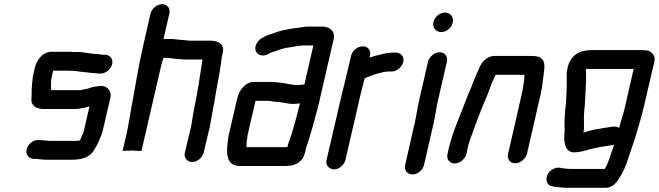

<svg xmlns="http://www.w3.org/2000/svg" viewBox="-20 -742 3143 916"><path d="M466 -332C450 -332 436 -329 420 -326C411 -324 392 -316 382 -316C377 -315 371 -313 366 -312H224C223 -333 222 -358 228 -383L234 -405H307C314 -404 320 -404 327 -404C340 -404 350 -402 362 -400L384 -398C397 -397 409 -394 421 -394C431 -394 444 -391 453 -391H459C484 -391 509 -411 515 -436C521 -461 505 -481 480 -481H466C458 -483 452 -484 446 -484C414 -484 383 -494 350 -494H330C323 -495 316 -495 310 -495H225C202 -495 181 -483 165 -460C156 -447 151 -436 148 -425L138 -383C136 -376 136 -368 135 -360L133 -344C133 -338 132 -332 132 -327C130 -310 132 -289 130 -272C126 -239 152 -222 189 -222H340C349 -222 358 -223 366 -225C380 -228 394 -229 407 -235L380 -118C378 -108 373 -98 369 -90C367 -84 364 -76 361 -72C354 -71 348 -70 345 -70H220C215 -70 209 -70 204 -71C194 -71 180 -74 169 -74H163C138 -75 113 -54 107 -30C101 -6 117 15 140 16H146C162 16 181 20 199 20H324C367 20 404 10 425 -20C435 -38 447 -54 455 -77C460 -89 466 -102 470 -118L507 -277C513 -304 494 -332 466 -332Z M754 -722C730 -722 704 -702 698 -677L659 -506C639 -418 625 -324 608 -236C599 -188 594 -147 583 -100L565 -22L610 -24C622 -23 638 -22 649 -22H655L751 -438C753 -445 758 -458 760 -466H775C787 -466 800 -464 812 -462L835 -460C844 -459 853 -459 860 -458H946C943 -434 938 -406 934 -380C926 -322 913 -257 901 -196C896 -168 894 -142 886 -115L862 -14C856 10 873 31 897 31C921 31 946 10 952 -14L975 -113C979 -126 982 -139 984 -154C990 -185 995 -219 1002 -252C1013 -326 1031 -401 1038 -470L1043 -492C1052 -530 1021 -548 984 -548H883C878 -549 872 -549 865 -550L841 -552C825 -553 809 -556 795 -556H760L788 -677C794 -702 778 -722 754 -722Z M1400 -336C1374 -336 1346 -344 1322 -347L1303 -349C1295 -350 1287 -351 1278 -351H1192C1151 -351 1121 -313 1112 -273L1072 -101C1070 -94 1069 -86 1068 -79C1059 -15 1056 50 1125 50H1335C1342 50 1350 50 1355 49C1390 49 1425 27 1433 -7C1436 -14 1437 -21 1438 -27C1439 -32 1440 -37 1443 -44C1454 -78 1462 -102 1472 -139C1481 -175 1494 -216 1502 -252L1572 -556C1580 -592 1554 -615 1519 -615H1449C1435 -615 1420 -612 1408 -610L1387 -608C1356 -602 1327 -599 1300 -589C1279 -580 1257 -577 1238 -565C1222 -558 1211 -548 1203 -532C1185 -492 1220 -464 1260 -484C1265 -487 1270 -490 1275 -492C1298 -498 1322 -510 1348 -514C1374 -517 1402 -525 1428 -525H1475L1432 -338C1420 -340 1412 -336 1400 -336ZM1160 -86C1160 -91 1161 -96 1162 -101L1199 -261H1258C1262 -261 1266 -261 1271 -260L1289 -257C1296 -256 1304 -256 1312 -255C1336 -253 1354 -246 1379 -246C1392 -246 1400 -248 1411 -249C1400 -202 1385 -148 1372 -105C1366 -88 1354 -55 1351 -40H1156C1156 -55 1156 -68 1160 -86Z M1655 -476 1631 -374C1625 -349 1617 -318 1611 -293L1538 21C1532 45 1550 66 1574 66C1598 66 1622 45 1628 21L1701 -295C1706 -318 1715 -347 1720 -369C1741 -378 1770 -389 1793 -394C1802 -396 1813 -400 1823 -400C1828 -401 1834 -401 1839 -401H1849C1873 -401 1898 -422 1904 -446C1910 -470 1893 -491 1869 -491H1859C1852 -491 1846 -491 1840 -490C1832 -490 1823 -489 1813 -486C1789 -481 1765 -475 1743 -467L1745 -476C1751 -501 1736 -521 1711 -521C1686 -521 1661 -501 1655 -476Z M2022 -448 1980 -265C1969 -217 1964 -170 1951 -123L1913 45C1907 70 1923 90 1948 90C1973 90 1997 70 2003 45L2041 -121C2054 -168 2059 -217 2070 -265L2112 -448C2118 -472 2102 -493 2078 -493C2054 -493 2028 -472 2022 -448ZM2048 -637C2042 -611 2059 -589 2085 -589C2110 -589 2134 -609 2140 -634C2146 -660 2129 -682 2103 -682C2078 -682 2054 -662 2048 -637Z M2205 -7 2211 -34C2212 -39 2213 -47 2217 -58C2219 -68 2223 -77 2226 -85C2240 -126 2259 -174 2274 -214C2287 -249 2306 -286 2317 -321C2325 -342 2333 -362 2343 -382C2343 -383 2344 -384 2345 -385H2482C2483 -383 2481 -375 2482 -373L2479 -349C2476 -331 2474 -312 2469 -292L2404 -8C2398 16 2414 37 2438 37C2462 37 2488 16 2494 -8L2559 -291C2568 -331 2572 -371 2576 -407C2583 -452 2566 -475 2520 -475H2344C2306 -478 2277 -447 2264 -413C2264 -411 2263 -408 2261 -404C2254 -392 2251 -382 2246 -370C2241 -357 2234 -344 2230 -330L2225 -318C2218 -303 2207 -277 2201 -259C2174 -187 2140 -115 2121 -34L2115 -7C2109 17 2125 38 2149 38C2173 38 2199 17 2205 -7Z M2934 -132C2916 -144 2889 -135 2865 -132L2850 -130C2849 -129 2846 -128 2843 -128C2815 -125 2789 -118 2764 -109C2765 -123 2767 -129 2766 -143V-165C2765 -180 2766 -190 2767 -208C2771 -244 2772 -282 2774 -316L2776 -352V-390C2776 -402 2774 -405 2776 -413H3003L2961 -229C2954 -197 2942 -166 2934 -132ZM3051 -230 3102 -449C3105 -463 3103 -474 3095 -484C3081 -501 3070 -503 3038 -503H2801C2743 -503 2701 -477 2688 -419C2680 -386 2685 -368 2684 -337C2682 -301 2683 -268 2678 -230C2674 -199 2674 -172 2673 -145L2674 -124L2673 -109C2669 -65 2674 -18 2717 -15C2743 -15 2767 -22 2787 -28C2802 -33 2827 -36 2844 -41L2859 -43C2872 -45 2886 -47 2898 -49C2901 -49 2906 -50 2910 -51C2895 -14 2885 33 2865 64H2700C2691 64 2666 61 2659 60L2650 58C2638 57 2626 60 2614 67C2577 90 2579 143 2616 147L2626 149C2638 150 2667 154 2679 154H2867C2896 154 2914 138 2928 118C2945 92 2957 70 2969 38C2982 -3 2996 -41 3010 -83L3013 -94C3027 -141 3040 -183 3051 -230Z"/></svg>

Font: Electronic
Style: BlkIt
Weight: 900
Version: Version 1.011